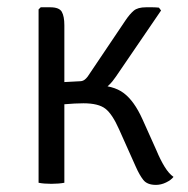

<svg xmlns="http://www.w3.org/2000/svg" viewBox="-20 -514 530 540"><path d="M161 0Q153.5 1.5 144.2 2.2Q135 3 124.5 3Q103 3 88.5 0V-487.5L94.5 -493.5H121.5Q146.5 -493.5 153.8 -480.8Q161 -468 161 -443ZM420 -91Q431 -64.5 443 -45Q455 -25.5 468 -16.5Q461 -7.5 447 -0.8Q433 6 418.5 6Q394 6 383 -8Q372 -22 361.5 -46L315 -150Q296 -193 276.5 -208.2Q257 -223.5 214.5 -223.5Q204.5 -223.5 189.8 -222.8Q175 -222 157 -220.5L123.5 -217.5V-274.5H244.5Q298.5 -274.5 328 -252.2Q357.5 -230 380.5 -179ZM306 -298.5Q287 -270 264 -258.8Q241 -247.5 210.5 -247.5H129.5V-281.5L204.5 -285.5Q211.5 -285.5 216.8 -289Q222 -292.5 226.5 -298.5L333.5 -457.5Q345 -474.5 356.2 -484Q367.5 -493.5 390.5 -493.5Q401 -493.5 409 -493.5Q417 -493.5 427 -492.5L433 -484.5Z"/></svg>

Font: Signika Light
Style: Regular
Weight: 300
Designer: Anna Giedry
Foundry: Anna Giedry
Version: Version 2.000